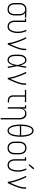

<svg xmlns="http://www.w3.org/2000/svg" viewBox="2246 -3049 1008 5540"><g transform="rotate(90 2750.0 -279.0)"><path d="M249 8Q223 8 197 2Q171 -4 149 -17.5Q127 -31 110.5 -52Q94 -73 84 -97.5Q74 -122 70 -148Q66 -174 66 -200V-330Q66 -355 69.5 -380Q73 -405 82 -429Q91 -453 106.5 -473.5Q122 -494 142.5 -508Q163 -522 187.5 -530Q212 -538 237 -538Q240 -538 243.5 -538Q247 -538 250 -538L487 -530V-493L354 -498Q373 -484 387.5 -464.5Q402 -445 410.5 -423Q419 -401 422.5 -377.5Q426 -354 426 -330V-200Q426 -174 422.5 -148.5Q419 -123 409.5 -98.5Q400 -74 384.5 -53Q369 -32 347.5 -18Q326 -4 300.5 2Q275 8 249 8ZM249 -29Q270 -29 290.5 -34Q311 -39 327.5 -51.5Q344 -64 355.5 -81.5Q367 -99 374 -118.5Q381 -138 383.5 -158.5Q386 -179 386 -200V-330Q386 -350 383.5 -369.5Q381 -389 375 -407.5Q369 -426 359 -443Q349 -460 334 -473Q319 -486 300.5 -493Q282 -500 262 -501H250Q248 -501 245.5 -501.5Q243 -502 240 -502Q220 -502 200.5 -495Q181 -488 164.5 -476Q148 -464 136.5 -446.5Q125 -429 118 -410Q111 -391 108.5 -370.5Q106 -350 106 -330V-200Q106 -179 109 -158Q112 -137 119.5 -117Q127 -97 139.5 -80Q152 -63 169 -51Q186 -39 207 -34Q228 -29 249 -29Z M745 8Q720 8 695 1Q670 -6 649.5 -20.5Q629 -35 614 -55.5Q599 -76 590 -100Q581 -124 577.5 -149.5Q574 -175 574 -200V-493H519V-530H614V-200Q614 -180 616.5 -159.5Q619 -139 625.5 -120Q632 -101 643 -83.5Q654 -66 669.5 -53.5Q685 -41 705 -35Q725 -29 745 -29Q766 -29 786.5 -35.5Q807 -42 822.5 -56.5Q838 -71 848.5 -89Q859 -107 866.5 -126.5Q874 -146 879 -166.5Q884 -187 887.5 -208Q891 -229 892.5 -250Q894 -271 894 -292Q894 -352 880.5 -411.5Q867 -471 840 -526L876 -542Q904 -483 919 -419.5Q934 -356 934 -291Q934 -267 932 -242Q930 -217 925.5 -193Q921 -169 914 -145Q907 -121 897 -98.5Q887 -76 872.5 -55.5Q858 -35 838.5 -20Q819 -5 794.5 1.5Q770 8 745 8Z M1224 0Q1224 -34 1216.5 -68Q1209 -102 1200.5 -135.5Q1192 -169 1181.5 -202Q1171 -235 1160 -267.5Q1149 -300 1137 -332Q1125 -364 1112 -396Q1099 -428 1084.5 -459.5Q1070 -491 1055 -521L1090 -538Q1118 -483 1142 -426Q1166 -369 1187 -311Q1208 -253 1226 -193.5Q1244 -134 1256 -74Q1271 -106 1285 -138.5Q1299 -171 1312.5 -204Q1326 -237 1338.5 -270Q1351 -303 1361 -337.5Q1371 -372 1378.5 -406.5Q1386 -441 1386 -477V-530H1426V-477Q1426 -435 1416 -393.5Q1406 -352 1393.5 -311.5Q1381 -271 1366 -232Q1351 -193 1334 -154Q1317 -115 1299.5 -76.5Q1282 -38 1264 0Z M1722 8Q1697 8 1672.5 1.5Q1648 -5 1628 -20.5Q1608 -36 1594 -57Q1580 -78 1572 -101.5Q1564 -125 1561 -150Q1558 -175 1558 -200V-330Q1558 -355 1561 -380Q1564 -405 1572 -428.5Q1580 -452 1594 -473Q1608 -494 1628 -509.5Q1648 -525 1672.5 -531.5Q1697 -538 1722 -538Q1743 -538 1763 -529Q1783 -520 1798 -504.5Q1813 -489 1823.5 -470Q1834 -451 1842.5 -431.5Q1851 -412 1858 -391.5Q1865 -371 1870 -351Q1878 -396 1885 -440.5Q1892 -485 1900 -530H1940Q1927 -465 1915 -399.5Q1903 -334 1890 -269Q1904 -202 1916.5 -134.5Q1929 -67 1942 0H1902Q1894 -47 1886.5 -93.5Q1879 -140 1871 -186Q1865 -165 1858.5 -144Q1852 -123 1843.5 -102.5Q1835 -82 1824.5 -63Q1814 -44 1799 -28Q1784 -12 1764 -2Q1744 8 1722 8ZM1722 -29Q1740 -29 1756.5 -38Q1773 -47 1784.5 -61.5Q1796 -76 1804.5 -92.5Q1813 -109 1819.5 -126.5Q1826 -144 1831 -161.5Q1836 -179 1840.5 -197Q1845 -215 1848.5 -233Q1852 -251 1856 -269Q1851 -292 1846 -315.5Q1841 -339 1834 -362Q1827 -385 1818.5 -407.5Q1810 -430 1797.5 -450.5Q1785 -471 1765.5 -486Q1746 -501 1722 -501Q1702 -501 1682.5 -495Q1663 -489 1648.5 -476Q1634 -463 1624 -445.5Q1614 -428 1608 -409Q1602 -390 1600 -370Q1598 -350 1598 -330V-200Q1598 -180 1600 -160Q1602 -140 1608 -121Q1614 -102 1624 -84.5Q1634 -67 1648.5 -54Q1663 -41 1682.5 -35Q1702 -29 1722 -29Z M2224 0Q2224 -34 2216.5 -68Q2209 -102 2200.5 -135.5Q2192 -169 2181.5 -202Q2171 -235 2160 -267.5Q2149 -300 2137 -332Q2125 -364 2112 -396Q2099 -428 2084.5 -459.5Q2070 -491 2055 -521L2090 -538Q2118 -483 2142 -426Q2166 -369 2187 -311Q2208 -253 2226 -193.5Q2244 -134 2256 -74Q2271 -106 2285 -138.5Q2299 -171 2312.5 -204Q2326 -237 2338.5 -270Q2351 -303 2361 -337.5Q2371 -372 2378.5 -406.5Q2386 -441 2386 -477V-530H2426V-477Q2426 -435 2416 -393.5Q2406 -352 2393.5 -311.5Q2381 -271 2366 -232Q2351 -193 2334 -154Q2317 -115 2299.5 -76.5Q2282 -38 2264 0Z M2885 0Q2864 0 2843.5 -3.5Q2823 -7 2804 -16Q2785 -25 2770 -40Q2755 -55 2746 -74Q2737 -93 2733.5 -113.5Q2730 -134 2730 -155V-493H2574V-530H2926V-493H2770V-155Q2770 -139 2772.5 -123.5Q2775 -108 2781.5 -94Q2788 -80 2799 -68.5Q2810 -57 2824 -49.5Q2838 -42 2853.5 -39.5Q2869 -37 2885 -37H2934V0Z M3386 205V-330Q3386 -351 3383.5 -371.5Q3381 -392 3374 -411.5Q3367 -431 3355.5 -448.5Q3344 -466 3327.5 -478.5Q3311 -491 3291 -496Q3271 -501 3250 -501Q3229 -501 3209 -496Q3189 -491 3172.5 -478.5Q3156 -466 3144.5 -448.5Q3133 -431 3126 -411.5Q3119 -392 3116.5 -371.5Q3114 -351 3114 -330V0H3074V-493H3019V-530H3114V-429Q3122 -452 3136 -473Q3150 -494 3169.5 -509.5Q3189 -525 3213.5 -531.5Q3238 -538 3263 -538Q3288 -538 3312.5 -531.5Q3337 -525 3356.5 -509.5Q3376 -494 3390 -473Q3404 -452 3412 -428.5Q3420 -405 3423 -380Q3426 -355 3426 -330V205Z M3750 8Q3722 8 3695.5 -5Q3669 -18 3651 -40.5Q3633 -63 3621 -89Q3609 -115 3601 -142Q3593 -169 3588 -197Q3583 -225 3580 -253.5Q3577 -282 3575.5 -310.5Q3574 -339 3574 -368Q3574 -396 3575.5 -424.5Q3577 -453 3580 -481.5Q3583 -510 3588 -538Q3593 -566 3601 -593Q3609 -620 3621 -646.5Q3633 -673 3651 -695Q3669 -717 3695 -730.5Q3721 -744 3750 -744Q3779 -744 3805 -730.5Q3831 -717 3849 -695Q3867 -673 3879 -646.5Q3891 -620 3899 -593Q3907 -566 3912 -538Q3917 -510 3920 -481.5Q3923 -453 3924.5 -424.5Q3926 -396 3926 -367Q3926 -339 3924.5 -310.5Q3923 -282 3920 -253.5Q3917 -225 3912 -197Q3907 -169 3899 -142Q3891 -115 3879 -89Q3867 -63 3849 -40.5Q3831 -18 3804.5 -5Q3778 8 3750 8ZM3614 -386H3886Q3885 -410 3884 -433.5Q3883 -457 3880.5 -480.5Q3878 -504 3874 -527.5Q3870 -551 3864 -574Q3858 -597 3849.5 -619Q3841 -641 3827.5 -660.5Q3814 -680 3793.5 -693Q3773 -706 3749 -706Q3725 -706 3705 -692.5Q3685 -679 3672 -659.5Q3659 -640 3650 -618Q3641 -596 3635 -573Q3629 -550 3625.5 -527Q3622 -504 3619.5 -480.5Q3617 -457 3616 -433Q3615 -409 3614 -386ZM3750 -29Q3774 -29 3794.5 -42Q3815 -55 3828 -74.5Q3841 -94 3849.5 -116.5Q3858 -139 3864 -161.5Q3870 -184 3874 -207.5Q3878 -231 3880.5 -254.5Q3883 -278 3884 -302Q3885 -326 3886 -349H3614Q3615 -326 3616 -302Q3617 -278 3619.5 -254.5Q3622 -231 3626 -207.5Q3630 -184 3636 -161.5Q3642 -139 3650.5 -116.5Q3659 -94 3672 -74.5Q3685 -55 3705.5 -42Q3726 -29 3750 -29Z M4250 8Q4224 8 4198 2.5Q4172 -3 4149.5 -17Q4127 -31 4110.5 -52Q4094 -73 4084 -97Q4074 -121 4070 -147.5Q4066 -174 4066 -200V-330Q4066 -356 4070 -382.5Q4074 -409 4084 -433Q4094 -457 4110.5 -478Q4127 -499 4149.5 -513Q4172 -527 4198 -533.5Q4224 -540 4250 -540Q4276 -540 4302 -533.5Q4328 -527 4350.5 -513Q4373 -499 4389.5 -478Q4406 -457 4416 -433Q4426 -409 4430 -382.5Q4434 -356 4434 -330V-200Q4434 -174 4430 -147.5Q4426 -121 4416 -97Q4406 -73 4389.5 -52Q4373 -31 4350.5 -17Q4328 -3 4302 2.5Q4276 8 4250 8ZM4250 -29Q4271 -29 4292 -34Q4313 -39 4330.5 -50.5Q4348 -62 4360.5 -79.5Q4373 -97 4380.5 -117Q4388 -137 4391 -158Q4394 -179 4394 -200V-330Q4394 -351 4391 -372.5Q4388 -394 4380.5 -414Q4373 -434 4360 -451.5Q4347 -469 4329 -480.5Q4311 -492 4290 -496.5Q4269 -501 4248 -501Q4227 -501 4206.5 -496Q4186 -491 4168.5 -479Q4151 -467 4138.5 -449.5Q4126 -432 4119 -412.5Q4112 -393 4109 -372Q4106 -351 4106 -330V-200Q4106 -179 4109 -158Q4112 -137 4119.5 -117Q4127 -97 4139.5 -79.5Q4152 -62 4169.5 -50.5Q4187 -39 4208 -34Q4229 -29 4250 -29Z M4745 8Q4720 8 4695 1Q4670 -6 4649.5 -20.5Q4629 -35 4614 -55.5Q4599 -76 4590 -100Q4581 -124 4577.5 -149.5Q4574 -175 4574 -200V-493H4519V-530H4614V-200Q4614 -180 4616.5 -159.5Q4619 -139 4625.5 -120Q4632 -101 4643 -83.5Q4654 -66 4669.5 -53.5Q4685 -41 4705 -35Q4725 -29 4745 -29Q4766 -29 4786.5 -35.5Q4807 -42 4822.5 -56.5Q4838 -71 4848.5 -89Q4859 -107 4866.5 -126.5Q4874 -146 4879 -166.5Q4884 -187 4887.5 -208Q4891 -229 4892.5 -250Q4894 -271 4894 -292Q4894 -352 4880.5 -411.5Q4867 -471 4840 -526L4876 -542Q4904 -483 4919 -419.5Q4934 -356 4934 -291Q4934 -267 4932 -242Q4930 -217 4925.5 -193Q4921 -169 4914 -145Q4907 -121 4897 -98.5Q4887 -76 4872.5 -55.5Q4858 -35 4838.5 -20Q4819 -5 4794.5 1.5Q4770 8 4745 8ZM4743 -599 4716 -621 4833 -763 4867 -737Z M5224 0Q5224 -34 5216.5 -68Q5209 -102 5200.5 -135.5Q5192 -169 5181.5 -202Q5171 -235 5160 -267.5Q5149 -300 5137 -332Q5125 -364 5112 -396Q5099 -428 5084.5 -459.5Q5070 -491 5055 -521L5090 -538Q5118 -483 5142 -426Q5166 -369 5187 -311Q5208 -253 5226 -193.5Q5244 -134 5256 -74Q5271 -106 5285 -138.5Q5299 -171 5312.5 -204Q5326 -237 5338.5 -270Q5351 -303 5361 -337.5Q5371 -372 5378.5 -406.5Q5386 -441 5386 -477V-530H5426V-477Q5426 -435 5416 -393.5Q5406 -352 5393.5 -311.5Q5381 -271 5366 -232Q5351 -193 5334 -154Q5317 -115 5299.5 -76.5Q5282 -38 5264 0Z"/></g></svg>

Font: Iosevka Slab Extralight
Style: Regular
Weight: 200
Monospace: yes
Designer: Belleve Invis
Foundry: Belleve Invis
Version: Version 11.1.1; ttfautohint (v1.8.3)